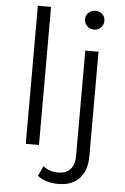

<svg xmlns="http://www.w3.org/2000/svg" viewBox="-62 -786 667 1028"><g transform="rotate(5 272.0 -271.5)"><path d="M99 0V-742H170V0ZM290 199Q258 199 228.5 190.5Q199 182 179 165L204 111Q236 138 286 138Q328 138 350.5 113Q373 88 373 39V-525H444V39Q444 112 404.5 155.5Q365 199 290 199ZM409 -641Q387 -641 372 -656Q357 -671 357 -692Q357 -713 372 -727.5Q387 -742 409 -742Q431 -742 446 -728Q461 -714 461 -693Q461 -671 446.5 -656Q432 -641 409 -641Z"/></g></svg>

Font: Modern
Style: Small
Weight: 400
Designer: Julieta Ulanovsky
Foundry: Julieta Ulanovsky
Version: Version 8.000